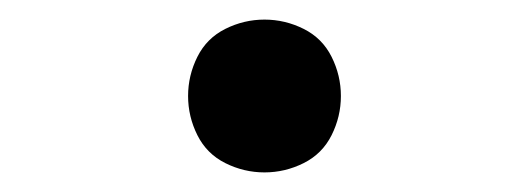

<svg xmlns="http://www.w3.org/2000/svg" viewBox="-20 -463 540 196"><path d="M250 -287Q229 -287 210 -296.5Q191 -306 181.5 -325Q172 -344 172 -365Q172 -386 181.5 -405Q191 -424 210 -433.5Q229 -443 250 -443Q271 -443 290 -433.5Q309 -424 318.5 -405Q328 -386 328 -365Q328 -344 318.5 -325Q309 -306 290 -296.5Q271 -287 250 -287Z"/></svg>

Font: Iosevka SS01
Style: Regular
Weight: 400
Monospace: yes
Designer: Belleve Invis
Foundry: Belleve Invis
Version: 2.3.3; ttfautohint (v1.8.3)